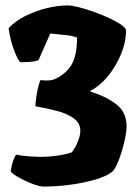

<svg xmlns="http://www.w3.org/2000/svg" viewBox="-20 -585 501 710"><path d="M142 105Q127 105 101.5 95.5Q76 86 52.5 73Q29 60 20 50Q22 28 29 8.5Q36 -11 40 -13Q82 -5 135 -5Q160 -5 189 -9Q218 -13 244 -21Q251 -27 258.5 -41Q266 -55 271.5 -71.5Q277 -88 277 -101Q277 -130 252.5 -147.5Q228 -165 190 -175Q152 -185 111 -192Q111 -202 113.5 -221.5Q116 -241 120.5 -260Q125 -279 130 -289Q164 -284 184 -293Q226 -313 245.5 -347.5Q265 -382 265 -446Q248 -453 224.5 -455Q201 -457 166 -461L123 -364Q119 -360 103.5 -357.5Q88 -355 55 -355Q44 -366 30.5 -403.5Q17 -441 12 -481Q36 -507 74 -526Q112 -545 153.5 -555Q195 -565 230 -565Q245 -565 271 -558.5Q297 -552 327.5 -541Q358 -530 385 -517.5Q412 -505 429 -493Q446 -481 446 -472Q446 -429 427 -383.5Q408 -338 378 -302Q348 -266 315 -250V-246Q369 -230 408.5 -200.5Q448 -171 448 -118Q448 -101 443 -75.5Q438 -50 430 -24Q422 2 413 22Q404 42 395 50Q376 66 334 78.5Q292 91 241 98Q190 105 142 105Z"/></svg>

Font: Texturina Black
Style: Regular
Weight: 900
Designer: Guillermo Torres Carreño
Foundry: Omnibus-Type
Version: Version 1.002; ttfautohint (v1.8.3)